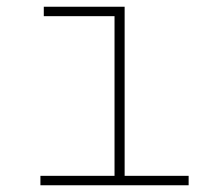

<svg xmlns="http://www.w3.org/2000/svg" viewBox="-20 -550 640 570"><path d="M100 0V-28H320V-502H110V-530H350V-28H540V0Z"/></svg>

Font: Geist Mono Thin
Style: Regular
Weight: 100
Monospace: yes
Designer: Basement.studio, Andrés Briganti, Mateo Zaragoza
Foundry: Basement.studio, Vercel, Andrés Briganti, Guido Ferreyra, Mateo Zaragoza
Version: Version 1.500; ttfautohint (v1.8.4.7-5d5b)